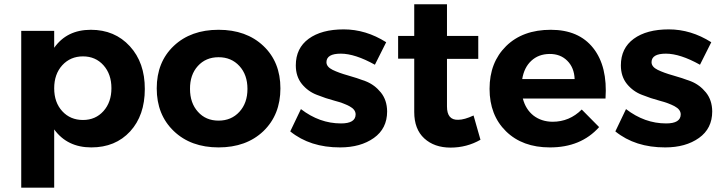

<svg xmlns="http://www.w3.org/2000/svg" viewBox="-20 -682 3372 896"><path d="M367.2 -122.1Q425.8 -122.1 462.9 -163.6Q500 -205.1 500 -270.5Q500 -335.9 462.9 -377.4Q425.8 -418.9 367.2 -418.9Q308.6 -418.9 270.5 -377.4Q232.9 -335.9 232.9 -270Q232.9 -204.1 270.5 -163.1Q308.1 -122.1 367.2 -122.1ZM79.1 193.8V-538.1H232.9V-459Q292 -543 403.8 -543Q515.6 -543 585.9 -466.3Q656.2 -389.6 655.8 -266.6Q655.8 -143.6 587.4 -68.8Q518.6 5.9 406.2 5.9Q293.9 5.9 232.9 -78.1V193.8Z M866.7 -267.1Q866.7 -201.2 903.8 -160.2Q940.4 -119.1 1000 -119.1Q1059.6 -119.1 1097.2 -160.2Q1134.8 -201.2 1134.8 -267.1Q1134.8 -333 1097.2 -374Q1059.6 -415 1000 -415Q940.4 -415 903.3 -374Q866.2 -333 866.7 -267.1ZM1209 -69.8Q1129.4 5.9 1000 5.9Q870.6 5.9 791 -70.3Q711.4 -146.5 711.4 -269.5Q711.4 -392.6 791 -467.8Q870.6 -543 1000 -543Q1129.4 -543 1209 -467.8Q1288.6 -392.6 1288.6 -269.5Q1288.6 -146.5 1209 -69.8Z M1571.3 -106Q1639.2 -106 1639.6 -147.9Q1639.6 -170.9 1611.3 -186Q1583 -201.2 1541.5 -211.9Q1500.5 -222.7 1459 -239.3Q1417.5 -254.9 1388.7 -290Q1360.4 -325.2 1360.4 -377Q1360.4 -457 1420.4 -501Q1480.5 -544.9 1584 -544.9Q1687.5 -544.9 1782.2 -484.9L1729.5 -379.9Q1636.7 -431.6 1570.3 -431.6Q1503.9 -431.6 1503.4 -392.1Q1503.4 -370.1 1532.2 -356Q1561.5 -341.8 1603.5 -330.1Q1645.5 -318.4 1687 -302.7Q1728.5 -286.1 1757.3 -250.5Q1786.1 -214.8 1786.6 -162.1Q1786.6 -82 1724.6 -38.1Q1662.6 5.9 1567.4 5.9Q1427.2 6.3 1334.5 -68.8L1384.3 -172.9Q1471.2 -106 1571.3 -106Z M2065.9 -185.1Q2065.9 -121.1 2118.2 -123Q2147 -123 2189.9 -143.1L2222.2 -29.8Q2158.2 6.8 2082.5 6.8Q2006.8 6.8 1960 -36.1Q1913.1 -79.1 1913.1 -159.2V-408.2H1837.9V-514.2H1913.1V-662.1H2065.9V-514.2H2211.9V-407.2H2065.9Z M2544.4 -430.2Q2493.2 -429.7 2459.5 -398.4Q2425.8 -367.2 2417 -313H2661.6Q2659.7 -366.2 2627.4 -398.4Q2595.2 -430.7 2544.4 -430.2ZM2341.8 -466.8Q2419.4 -543 2550.3 -543Q2681.2 -543 2748.5 -457.5Q2815.9 -372.1 2805.7 -222.2H2419.9Q2433.1 -171.4 2469.7 -142.6Q2506.8 -114.3 2558.6 -113.8Q2637.7 -113.8 2694.8 -170.9L2775.9 -88.9Q2690.9 6.3 2545.9 5.9Q2418 5.9 2341.3 -69.3Q2264.6 -144.5 2264.6 -267.6Q2264.6 -390.6 2341.8 -466.8Z M3088.4 -106Q3156.2 -106 3156.7 -147.9Q3156.7 -170.9 3128.4 -186Q3100.1 -201.2 3058.6 -211.9Q3017.6 -222.7 2976.1 -239.3Q2934.6 -254.9 2905.8 -290Q2877.4 -325.2 2877.4 -377Q2877.4 -457 2937.5 -501Q2997.6 -544.9 3101.1 -544.9Q3204.6 -544.9 3299.3 -484.9L3246.6 -379.9Q3153.8 -431.6 3087.4 -431.6Q3021 -431.6 3020.5 -392.1Q3020.5 -370.1 3049.3 -356Q3078.6 -341.8 3120.6 -330.1Q3162.6 -318.4 3204.1 -302.7Q3245.6 -286.1 3274.4 -250.5Q3303.2 -214.8 3303.7 -162.1Q3303.7 -82 3241.7 -38.1Q3179.7 5.9 3084.5 5.9Q2944.3 6.3 2851.6 -68.8L2901.4 -172.9Q2988.3 -106 3088.4 -106Z"/></svg>

Font: TruenoSBd
Style: Demi
Weight: 600
Designer: Julieta Ulanovsky
Foundry: Julieta Ulanovsky
Version: Version 3.001b